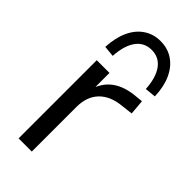

<svg xmlns="http://www.w3.org/2000/svg" viewBox="-237 -794 844 844"><g transform="rotate(45 184.5 -372.0)"><path d="M76 0V-486H155V-371H145Q162 -430 204 -460.5Q246 -491 315 -496L344 -499L350 -429L299 -423Q231 -417 194.5 -379.5Q158 -342 158 -277V0ZM112 -549 61 -554Q64 -613 83.5 -655.5Q103 -698 137 -721Q171 -744 215 -744Q260 -744 294 -721Q328 -698 347.5 -655.5Q367 -613 369 -554L318 -549Q314 -616 287.5 -652.5Q261 -689 215 -689Q169 -689 142.5 -652.5Q116 -616 112 -549Z"/></g></svg>

Font: Nunito Sans 12pt ExtraLight 12pt
Style: Regular
Weight: 400
Version: Version 3.101;gftools[0.9.27]